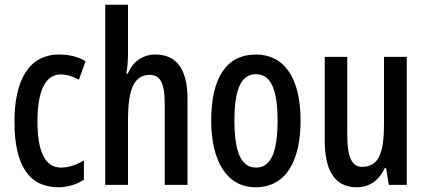

<svg xmlns="http://www.w3.org/2000/svg" viewBox="-20 -780 1798 810"><path d="M227 10C261 10 304 -1 334 -22V-103C301 -84 269 -73 237 -73C172 -73 138 -138 138 -267C138 -398 172 -466 236 -466C261 -466 286 -458 313 -444L341 -522C310 -540 274 -550 229 -550C101 -550 41 -440 41 -267C41 -81 103 10 227 10Z M520 -559V-760H424V0H520V-274C520 -405 546 -464 612 -464C657 -464 675 -428 675 -341V0H771V-363C771 -484 728 -550 635 -550C584 -550 540 -521 519 -469H513C518 -496 520 -527 520 -559Z M1248 -271C1248 -453 1178 -550 1060 -550C930 -550 871 -444 871 -271C871 -107 933 10 1058 10C1191 10 1248 -108 1248 -271ZM969 -270C969 -402 996 -467 1060 -467C1123 -467 1151 -402 1151 -271C1151 -138 1123 -73 1060 -73C997 -73 969 -140 969 -270Z M1696 -540H1600V-256C1600 -135 1578 -76 1507 -76C1464 -76 1445 -119 1445 -210V-540H1350V-188C1350 -66 1388 10 1485 10C1538 10 1579 -18 1603 -71H1609L1620 0H1696Z"/></svg>

Font: Noto Sans Armenian ExtraCondensed Medium
Style: Regular
Weight: 500
Width: 2
Designer: Monotype Design Team
Foundry: Monotype Imaging Inc.
Version: Version 2.008